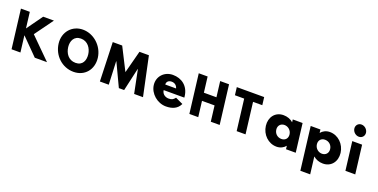

<svg xmlns="http://www.w3.org/2000/svg" viewBox="-48 -1910 6400 3250"><g transform="rotate(20 3151.5 -285.0)"><path d="M696.6 -0.9 324.9 -369.8 566.3 -702.1H372.5L167.1 -415.7L131.9 -702.1H-27.9L58.2 -0.9H218L181.5 -298.4L476.4 -0.9Z M773.6 -363.9C798.8 -159.1 964.5 -0.1 1171.9 -0.1C1373.4 -0.1 1505.1 -159.1 1480 -363.9C1454.8 -568.8 1277.3 -726.9 1082.7 -726.9C889.7 -726.9 748.5 -568.8 773.6 -363.9ZM946.2 -363.9C933.4 -468.5 978.3 -573 1101.6 -573C1225.7 -573 1294.6 -468.5 1307.4 -363.9C1320.3 -259.4 1280.4 -154.8 1152.9 -154.8C1022 -154.8 959 -259.4 946.2 -363.9Z M2266.7 0.1H2426.5L2277.5 -701.1H2107.5L2001.6 -296.5L1796.4 -701.1H1626.4L1649.6 0.1H1809.4L1791.5 -415.5H1795.7L1989.9 -4.1H2085.1L2178.2 -415.5H2182.5Z M3086 -232C3086.3 -238 3084.9 -249 3084.1 -256C3062 -436 2931.7 -528 2775.7 -528C2620.7 -528 2508.6 -406 2527.1 -256C2545.4 -107 2687.3 15 2842.3 15C2956.3 15 3045.8 -22 3091.9 -119L2956 -183C2918.7 -137 2895 -126 2838 -126C2793 -126 2723.7 -153 2714 -232ZM2707 -330C2704.2 -377 2733.8 -413 2794.8 -413C2846.8 -413 2887.4 -384 2902 -330Z M3386.2 -283.2H3612.3L3646.8 -1.9H3806.6L3720.5 -703.1H3560.7L3595.1 -423.5H3369L3334.6 -703.1H3174.8L3260.9 -1.9H3420.7Z M3877.4 -562.9H4044L4112.9 -1.9H4272.7L4203.8 -562.9H4370.4L4353.2 -703.1H3860.2Z M4546.1 -256C4564.5 -106 4684.3 15 4834.3 15C4904.3 15 4960.5 -16 4993.4 -58H4995.4L5002.5 0H5177.5L5114.5 -513H4937.5L4943.5 -464C4896.5 -505 4836.7 -528 4767.7 -528C4617.7 -528 4527.6 -406 4546.1 -256ZM4734.1 -256C4725.3 -327 4772.2 -377 4839.2 -377C4905.2 -377 4964.3 -327 4973.1 -256C4981.7 -186 4937.8 -136 4868.8 -136C4796.8 -136 4742.7 -186 4734.1 -256Z M5891.9 -257C5873.5 -407 5753.7 -528 5603.7 -528C5533.7 -528 5477.5 -497 5444.6 -455H5442.6L5435.5 -513H5260.5L5355.4 260H5532.4L5494.5 -49C5541.5 -8 5601.3 15 5670.3 15C5820.3 15 5910.4 -107 5891.9 -257ZM5703.9 -257C5712.7 -186 5665.8 -136 5598.8 -136C5532.8 -136 5473.7 -186 5464.9 -257C5456.3 -327 5500.2 -377 5569.2 -377C5641.2 -377 5695.3 -327 5703.9 -257Z M6061.6 -830C6003.6 -830 5962.4 -783 5969.5 -725C5976.6 -667 6029.4 -620 6087.4 -620C6145.4 -620 6186.6 -667 6179.5 -725C6172.4 -783 6119.6 -830 6061.6 -830ZM6009.5 -513H6186.5L6249.5 0H6072.5Z"/></g></svg>

Font: Hussar
Style: BdOpOblOne
Weight: 700
Foundry: Cannot Into Space Fonts
Version: Version 2.00